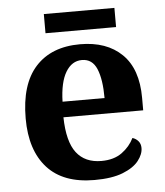

<svg xmlns="http://www.w3.org/2000/svg" viewBox="-51 -730 674 786"><g transform="rotate(-5 286.0 -337.5)"><path d="M306.1 10Q178 10 112.4 -62.3Q46.9 -134.6 46.9 -265.2Q46.9 -405.7 111.8 -477.3Q176.8 -548.9 295 -548.9Q404.2 -548.9 466.6 -488Q529.1 -427.2 529.1 -308.2V-256.9H201.3Q203.3 -156.6 238.5 -110.9Q273.7 -65.2 341 -65.2Q392.4 -65.2 425.5 -89.3Q458.5 -113.4 475.3 -147.9Q489.3 -143.8 499.1 -132.5Q508.8 -121.1 508.8 -104.1Q508.8 -78.3 488.1 -51.8Q467.3 -25.3 422.8 -7.7Q378.3 10 306.1 10ZM375.9 -320.8Q375.9 -397.3 357.8 -440.6Q339.6 -483.9 297 -483.9Q255.4 -483.9 230.4 -442.1Q205.4 -400.4 203.3 -320.8ZM158.2 -606.1V-684.9H448.2V-606.1Z"/></g></svg>

Font: Noto Serif Sinhala
Style: Regular
Weight: 400
Designer: Jelle Bosma - Monotype Design Team
Foundry: Monotype Imaging Inc.
Version: Version 2.006